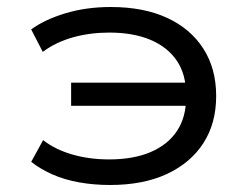

<svg xmlns="http://www.w3.org/2000/svg" viewBox="-20 -519 705 548"><path d="M294 9Q248 9 206 1.5Q164 -6 130 -21Q96 -36 69 -57L103 -119Q138 -92 186.5 -78Q235 -64 291 -64Q361 -64 410 -85Q459 -106 485 -145Q511 -184 511 -239L529 -217H183V-283H529L511 -250Q511 -307 484.5 -346Q458 -385 409 -405.5Q360 -426 292 -426Q237 -426 188.5 -412.5Q140 -399 102 -371L69 -435Q107 -463 166.5 -481Q226 -499 296 -499Q390 -499 457 -468Q524 -437 560.5 -380Q597 -323 597 -245Q597 -167 560.5 -110.5Q524 -54 456.5 -22.5Q389 9 294 9Z"/></svg>

Font: Nunito Sans 10pt Expanded
Style: Regular
Weight: 400
Width: 7
Designer: Vernon Adams
Foundry: Vernon Adams
Version: Version 3.101;gftools[0.9.27]